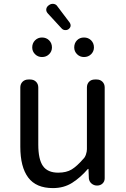

<svg xmlns="http://www.w3.org/2000/svg" viewBox="-20 -950 647 983"><path d="M251 13Q165 13 124.5 -41Q84 -95 84 -199V-502Q84 -520 95.5 -531.5Q107 -543 126 -543H134Q153 -543 164.5 -531.5Q176 -520 176 -502V-210Q176 -134 200 -100Q224 -66 278 -66Q320 -66 347 -82.5Q374 -99 406 -136Q415 -144 420 -159Q425 -174 425 -186V-502Q425 -520 436 -531.5Q447 -543 466 -543H475Q493 -543 504.5 -531.5Q516 -520 516 -502V-37Q516 -21 505 -10.5Q494 0 477 0Q461 0 449 -10Q437 -20 435 -36L433 -85H430Q392 -41 349.5 -14Q307 13 251 13ZM195 -658Q174 -658 159.5 -672.5Q145 -687 145 -707Q145 -729 159.5 -743.5Q174 -758 195 -758Q217 -758 231.5 -743.5Q246 -729 246 -707Q246 -687 231.5 -672.5Q217 -658 195 -658ZM330 -800Q322 -795 312 -796Q302 -797 295 -805L225 -881Q215 -892 217 -904Q219 -916 231 -924Q242 -932 255 -930Q268 -928 275 -916L337 -834Q349 -814 330 -800ZM410 -658Q389 -658 374.5 -672.5Q360 -687 360 -707Q360 -729 374 -743.5Q388 -758 410 -758Q432 -758 446.5 -743.5Q461 -729 461 -707Q461 -687 446.5 -672.5Q432 -658 410 -658Z"/></svg>

Font: Chiron GoRound TC
Style: Regular
Weight: 400
Designer: Ryoko NISHIZUKA 西塚涼子 (kana, bopomofo & ideographs); Paul D. Hunt (Latin, Greek & Cyrillic); Sandoll Communications 산돌커뮤니
Foundry: Adobe
Version: Version 1.000;hotconv 1.1.1;makeotfexe 2.6.0